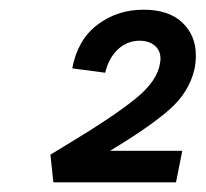

<svg xmlns="http://www.w3.org/2000/svg" viewBox="-20 -782 424 396"><path d="M207 -471H356L343 -406H90L84 -463L125 -488Q213 -541 259 -578Q305 -615 310 -652Q311 -655 311 -661Q311 -678 299 -688Q287 -698 268 -698Q242 -698 223 -680Q204 -662 197 -632L129 -641Q140 -700 181 -731Q222 -762 276 -762Q328 -762 356 -735.5Q384 -709 384 -667Q384 -654 381 -639Q370 -592 330 -556.5Q290 -521 207 -471Z"/></svg>

Font: Ysabeau Infant Semibold
Style: Italic
Weight: 600
Italic angle: -12°
Designer: Christian Thalmann (Catharsis Fonts)
Version: Version 0.003